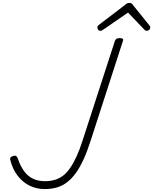

<svg xmlns="http://www.w3.org/2000/svg" viewBox="-20 -1276 1049 1315"><path d="M286 19Q231 19 183.5 -4Q136 -27 101.5 -71.5Q67 -116 51 -178Q47 -193 53 -198.5Q59 -204 70 -208Q85 -212 92 -206Q99 -200 103 -188Q119 -140 144 -105Q169 -70 205 -52.5Q241 -35 289 -35Q324 -35 355 -44Q386 -53 412 -73Q438 -93 461 -126.5Q484 -160 505 -206Q526 -252 546 -315L767 -996Q771 -1006 778 -1010.5Q785 -1015 800 -1015Q815 -1015 820.5 -1010.5Q826 -1006 822 -996L601 -313Q578 -241 553 -186Q528 -131 500.5 -92.5Q473 -54 441 -29Q409 -4 370.5 7.5Q332 19 286 19ZM667 -1065Q658 -1065 652.5 -1072Q647 -1079 647 -1087Q647 -1093 649 -1096.5Q651 -1100 655 -1104L836 -1242Q845 -1251 852 -1253.5Q859 -1256 867 -1256Q874 -1256 880 -1253Q886 -1250 891 -1241L1004 -1101Q1007 -1098 1008 -1093.5Q1009 -1089 1009 -1086Q1009 -1077 1001 -1071Q993 -1065 986 -1065Q980 -1065 975 -1068Q970 -1071 966 -1076L857 -1190L690 -1075Q683 -1070 678 -1067.5Q673 -1065 667 -1065Z"/></svg>

Font: Playwrite US Trad ExtraLight
Style: Regular
Weight: 250
Designer: Veronika Burian, José Scaglione
Foundry: TypeTogether
Version: Version 1.003